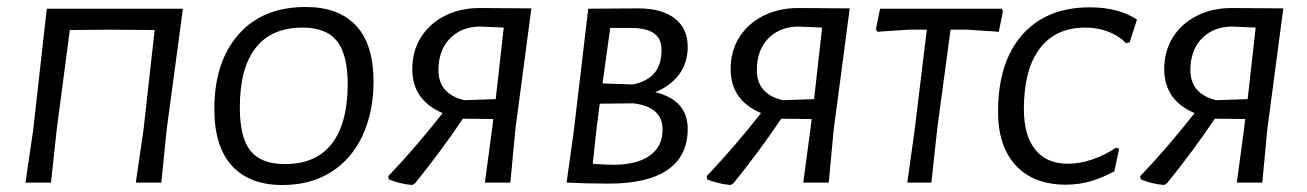

<svg xmlns="http://www.w3.org/2000/svg" viewBox="-20 -523 3745 550"><path d="M458 -156 442 0H369L391 -150L423 -437L295 -438L180 -437L143 -156L126 0H53L75 -150L114 -498H504Z M1050 -290Q1050 -203 1019 -135.5Q988 -68 929 -30.5Q870 7 789 7Q695 7 644.5 -48Q594 -103 594 -211Q594 -345 663 -424Q732 -503 856 -503Q950 -503 1000 -449.5Q1050 -396 1050 -290ZM667 -215Q667 -129 697.5 -91Q728 -53 796 -53Q886 -53 931 -112Q976 -171 976 -282Q976 -366 945.5 -405Q915 -444 847 -444Q758 -444 712.5 -386Q667 -328 667 -215Z M1502 -498 1456 -150 1442 0H1369L1390 -156L1393 -182L1306 -183Q1245 -92 1169 2L1161 7Q1126 4 1094 -9L1092 -18Q1171 -101 1248 -199Q1161 -236 1161 -325Q1161 -377 1186 -416.5Q1211 -456 1255 -478Q1299 -500 1354 -500L1503 -499ZM1400 -239 1423 -444 1354 -447Q1301 -446 1268.5 -412.5Q1236 -379 1236 -322Q1236 -254 1310 -236Z M1950 -154Q1950 -76 1892.5 -36.5Q1835 3 1723 3Q1659 3 1603 0L1624 -150L1665 -498L1809 -499Q1875 -499 1912.5 -470.5Q1950 -442 1950 -389Q1950 -343 1925.5 -310Q1901 -277 1857 -259Q1950 -236 1950 -154ZM1786 -443H1728L1706 -284L1793 -281Q1835 -290 1855 -314Q1875 -338 1875 -380Q1875 -412 1853.5 -427.5Q1832 -443 1786 -443ZM1878 -152Q1878 -217 1794 -227L1698 -226L1689 -156L1678 -54Q1708 -51 1737 -51Q1804 -51 1841 -77Q1878 -103 1878 -152Z M2414 -498 2368 -150 2354 0H2281L2302 -156L2305 -182L2218 -183Q2157 -92 2081 2L2073 7Q2038 4 2006 -9L2004 -18Q2083 -101 2160 -199Q2073 -236 2073 -325Q2073 -377 2098 -416.5Q2123 -456 2167 -478Q2211 -500 2266 -500L2415 -499ZM2312 -239 2335 -444 2266 -447Q2213 -446 2180.5 -412.5Q2148 -379 2148 -322Q2148 -254 2222 -236Z M2853 -491 2841 -432 2752 -438H2703L2665 -156L2648 0H2579L2600 -150L2635 -438H2584L2493 -432L2489 -439L2501 -498H2850Z M3237 -467 3216 -402 3206 -399Q3186 -420 3155.5 -432Q3125 -444 3089 -444Q3004 -444 2958.5 -384Q2913 -324 2913 -211Q2913 -135 2945.5 -94.5Q2978 -54 3039 -54Q3074 -54 3110 -66.5Q3146 -79 3177 -100L3186 -97L3172 -32Q3136 -13 3103 -3.5Q3070 6 3033 6Q2941 6 2890 -49Q2839 -104 2839 -203Q2839 -345 2908.5 -423.5Q2978 -502 3102 -502Q3184 -502 3237 -467Z M3656 -498 3610 -150 3596 0H3523L3544 -156L3547 -182L3460 -183Q3399 -92 3323 2L3315 7Q3280 4 3248 -9L3246 -18Q3325 -101 3402 -199Q3315 -236 3315 -325Q3315 -377 3340 -416.5Q3365 -456 3409 -478Q3453 -500 3508 -500L3657 -499ZM3554 -239 3577 -444 3508 -447Q3455 -446 3422.5 -412.5Q3390 -379 3390 -322Q3390 -254 3464 -236Z"/></svg>

Font: Alegreya Sans SC
Style: Italic
Weight: 400
Italic angle: -7°
Designer: Juan Pablo del Peral
Foundry: Huerta Tipografica
Version: Version 2.008; ttfautohint (v1.6)